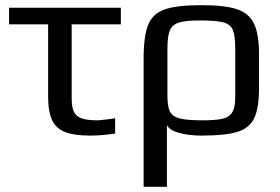

<svg xmlns="http://www.w3.org/2000/svg" viewBox="-20 -514 1083 742"><path d="M166 -141V-420H15V-484H447V-420H257V-136Q257 -100 265.5 -82Q274 -64 295.5 -56.5Q317 -49 358 -49Q365 -49 405 -54L425 -57V2Q374 10 329 10Q267 10 232 -3.5Q197 -17 181.5 -49.5Q166 -82 166 -141Z M535 -287Q535 -375 552.5 -418Q570 -461 616 -477.5Q662 -494 758 -494Q849 -494 895.5 -478.5Q942 -463 961.5 -423Q981 -383 981 -304V-174Q981 -95 962 -56.5Q943 -18 896.5 -4Q850 10 758 10Q710 10 672 -0.5Q634 -11 625 -31V208H535ZM889 -135V-325Q889 -376 880 -398Q871 -420 843.5 -427.5Q816 -435 752 -435Q696 -435 670.5 -426.5Q645 -418 636 -395.5Q627 -373 627 -325V-145Q627 -103 636.5 -83.5Q646 -64 674 -56.5Q702 -49 762 -49Q812 -49 838 -54.5Q864 -60 876.5 -78.5Q889 -97 889 -135Z"/></svg>

Font: Play
Style: Regular
Weight: 400
Designer: Jonas Hecksher (Cyrillic expansion: Cyreal)
Foundry: Jonas Hecksher, Playtype, e-types AS
Version: Version 2.101; ttfautohint (v1.5.65-e2d9)